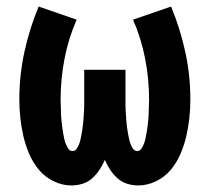

<svg xmlns="http://www.w3.org/2000/svg" viewBox="-20 -558 640 586"><path d="M198 8Q170 8 143.5 -5Q117 -18 99 -39.5Q81 -61 69.5 -87.5Q58 -114 51.5 -142Q45 -170 42 -198.5Q39 -227 39 -255Q39 -328 54.5 -399.5Q70 -471 98 -538L214 -498Q189 -441 177 -379Q165 -317 165 -254Q165 -245 165.5 -237Q166 -229 166 -220.5Q166 -212 166.5 -203.5Q167 -195 168 -186.5Q169 -178 170 -170Q171 -162 172.5 -153.5Q174 -145 175.5 -137Q177 -129 180 -121Q183 -113 188 -105Q193 -97 201 -97Q209 -97 213.5 -103.5Q218 -110 221 -117Q224 -124 225.5 -131.5Q227 -139 228.5 -146Q230 -153 231 -160.5Q232 -168 233 -175.5Q234 -183 234.5 -190.5Q235 -198 235.5 -205.5Q236 -213 236.5 -220.5Q237 -228 237 -235.5Q237 -243 237 -250.5Q237 -258 237 -265V-345H363V-265Q363 -258 363 -250.5Q363 -243 363 -235.5Q363 -228 363.5 -220.5Q364 -213 364.5 -205.5Q365 -198 365.5 -190.5Q366 -183 367 -175.5Q368 -168 369 -160.5Q370 -153 371.5 -146Q373 -139 374.5 -131.5Q376 -124 379 -117Q382 -110 386.5 -103.5Q391 -97 399 -97Q407 -97 412 -105Q417 -113 420 -121Q423 -129 424.5 -137Q426 -145 427.5 -153.5Q429 -162 430 -170Q431 -178 432 -186.5Q433 -195 433.5 -203.5Q434 -212 434 -220.5Q434 -229 434.5 -237Q435 -245 435 -254Q435 -317 423 -379Q411 -441 386 -498L502 -538Q530 -471 545.5 -399.5Q561 -328 561 -255Q561 -227 558 -198.5Q555 -170 548.5 -142Q542 -114 530.5 -87.5Q519 -61 501 -39.5Q483 -18 456.5 -5Q430 8 402 8Q385 8 368.5 3Q352 -2 339 -13.5Q326 -25 316.5 -39.5Q307 -54 300 -70Q293 -54 283.5 -39.5Q274 -25 261 -13.5Q248 -2 231.5 3Q215 8 198 8Z"/></svg>

Font: Iosevka Curly XBdEx
Style: Regular
Weight: 800
Width: 7
Monospace: yes
Designer: Belleve Invis
Foundry: Belleve Invis
Version: Version 11.1.0; ttfautohint (v1.8.3)